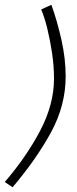

<svg xmlns="http://www.w3.org/2000/svg" viewBox="-52 -754 322 807"><path d="M224 -433Q224 -311 162.5 -198Q101 -85 1 33L-32 11Q60 -96 117.5 -206Q175 -316 175 -424Q175 -475 167 -529.5Q159 -584 147 -633Q135 -682 121 -714L164 -734Q189 -664 206.5 -585.5Q224 -507 224 -433Z"/></svg>

Font: Raleway Light
Style: Italic
Weight: 300
Italic angle: -12°
Designer: Matt McInerney, Pablo Impallari, Rodrigo Fuenzalida
Foundry: Matt McInerney, Pablo Impallari, Rodrigo Fuenzalida
Version: Version 4.026